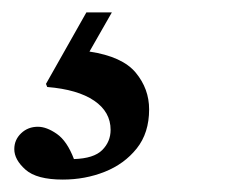

<svg xmlns="http://www.w3.org/2000/svg" viewBox="-20 -30 400 309"><path d="M160 -10 124 53Q177 61 198.5 87Q220 113 220 146Q220 184 200 209Q180 234 148.5 246.5Q117 259 81 259Q39 259 21 243Q3 227 3 210Q3 195 14 184.5Q25 174 41 174Q55 174 71.5 185.5Q88 197 99 226Q131 225 144.5 211.5Q158 198 158 179Q158 150 131.5 132Q105 114 56 110L54 105L119 -10Z"/></svg>

Font: Tiro Tamil
Style: Italic
Weight: 400
Italic angle: -11°
Designer: Tamil: Fernando Mello & Fiona Ross, assisted by Kaja Sojewska. Latin: John Hudson with Paul Hanslow, assisted by Kaja So
Foundry: Tiro Typeworks Ltd.
Version: Version 1.52